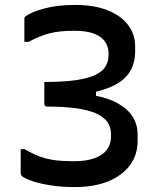

<svg xmlns="http://www.w3.org/2000/svg" viewBox="-20 -740 640 780"><path d="M285 -720Q362 -720 416.5 -698.5Q471 -677 500 -639Q529 -601 529 -552V-531Q529 -487 510 -453Q491 -419 450 -396.5Q409 -374 341 -361L370 -391V-327L341 -356Q414 -345 457 -321Q500 -297 519.5 -265Q539 -233 539 -195V-167Q539 -111 508 -69Q477 -27 420 -3.5Q363 20 282 20Q232 20 189 13.5Q146 7 115.5 -3Q85 -13 71 -23Q67 -26 65.5 -29.5Q64 -33 64 -38Q64 -41 64 -50Q64 -59 64 -71.5Q64 -84 64 -97Q64 -110 64 -120Q64 -130 64 -134H80Q111 -116 139.5 -105Q168 -94 201.5 -89.5Q235 -85 279 -85Q330 -85 363.5 -97Q397 -109 414 -131.5Q431 -154 431 -185V-195Q431 -223 416.5 -244Q402 -265 371 -279Q340 -293 290.5 -300Q241 -307 171 -307Q166 -307 163 -310Q160 -313 160 -318Q160 -323 160 -335Q160 -347 160 -362.5Q160 -378 160 -390.5Q160 -403 160 -407Q238 -407 289 -414.5Q340 -422 369 -436.5Q398 -451 409.5 -471.5Q421 -492 421 -516V-524Q421 -550 406.5 -571Q392 -592 361.5 -603.5Q331 -615 282 -615Q221 -615 181 -604.5Q141 -594 96 -570H79Q79 -574 79 -583Q79 -592 79 -604.5Q79 -617 79 -628.5Q79 -640 79 -649.5Q79 -659 79 -662Q79 -668 80.5 -670.5Q82 -673 86 -675Q107 -691 160 -705.5Q213 -720 285 -720Z"/></svg>

Font: Recursive Monospace Medium
Style: Regular
Weight: 500
Version: Version 1.047